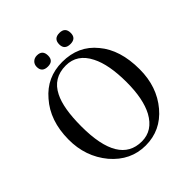

<svg xmlns="http://www.w3.org/2000/svg" viewBox="-226 -998 1171 1171"><g transform="rotate(-45 359.0 -413.0)"><path d="M522.3 -793.1Q522.3 -746.3 473.1 -746.3Q422.9 -746.3 422.9 -793.1Q422.9 -842.3 473.1 -842.3Q522.3 -842.3 522.3 -793.1ZM326.9 -793.1Q326.9 -746.3 278.9 -746.3Q228.6 -746.3 228.6 -793.1Q228.6 -814.9 242.9 -828.6Q257.1 -842.3 278.9 -842.3Q326.9 -842.3 326.9 -793.1ZM662.9 -339.4Q662.9 -188.6 576 -85.7Q490.3 16 360 16Q230.9 16 140.6 -89.1Q51.4 -196.6 52.6 -344Q53.7 -505.1 142.9 -605.7Q227.4 -705.1 360 -705.1Q499.4 -705.1 580.6 -604.6Q662.9 -507.4 662.9 -339.4ZM550.9 -339.4Q550.9 -491.4 507.4 -576Q458.3 -674.3 360 -674.3Q251.4 -674.3 204.6 -579.4Q164.6 -500.6 164.6 -344Q164.6 -18.3 361.1 -18.3Q454.9 -18.3 506.3 -112Q550.9 -195.4 550.9 -339.4Z"/></g></svg>

Font: t
Style: Regular
Weight: 400
Designer: Takis Katsoulidis and George D. Matthiopoulos
Foundry: Takis Katsoulidis and George D. Matthiopoulos
Version: Version 1.0 ; ttfautohint (v1.8.1)